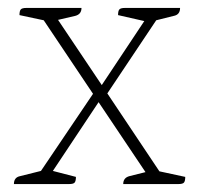

<svg xmlns="http://www.w3.org/2000/svg" viewBox="-20 -463 500 483"><path d="M15 0Q15 -17 31 -20L83 -33L214 -227L90 -412L29 -425Q29 -436 32.5 -439.5Q36 -443 46 -443H185Q185 -427 169 -423L126 -413L236 -249L343 -410L277 -425Q277 -436 280.5 -439.5Q284 -443 294 -443H433Q433 -426 417 -423L373 -412L250 -228L381 -32L446 -18Q446 -8 443 -4Q440 0 429 0H290Q290 -16 306 -20L346 -30L228 -206L113 -33L171 -18Q171 -8 168 -4Q165 0 154 0Z"/></svg>

Font: Petrona Thin
Style: Regular
Weight: 100
Designer: Ringo R. Seeber
Foundry: Ringo R. Seeber
Version: Version 2.001; ttfautohint (v1.8.3)